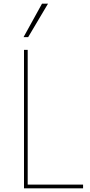

<svg xmlns="http://www.w3.org/2000/svg" viewBox="-20 -1020 490 1040"><path d="M240 -1000 132.5 -818.8H107.5L207.5 -1000ZM130 -20H430V0H110V-750H130Z"/></svg>

Font: Now Thin
Style: Regular
Weight: 250
Designer: Alfredo Marco Pradil
Foundry: Alfredo Marco Pradil
Version: Version 1.002;PS 001.002;hotconv 1.0.88;makeotf.lib2.5.64775